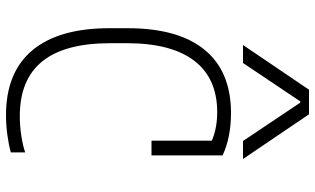

<svg xmlns="http://www.w3.org/2000/svg" viewBox="-225 -815 1050 640"><g transform="rotate(90 300.0 -495.0)"><path d="M364 10Q221 10 147.5 -78Q74 -166 74 -335V-395Q74 -564 146 -652Q218 -740 357 -740Q397 -740 432.5 -733Q468 -726 498 -712V-475H449V-708L469 -666Q421 -694 354 -694Q241 -694 182.5 -617.5Q124 -541 124 -393V-337Q124 -186 184.5 -111Q245 -36 367 -36Q400 -36 432.5 -41Q465 -46 488 -54V-6Q463 1 429.5 5.5Q396 10 364 10ZM130 -780 279 -1000H361L510 -780H450L322 -971H318L190 -780Z"/></g></svg>

Font: M PLUS Code Latin Expanded Light
Style: Regular
Weight: 300
Width: 7
Designer: Coji Morishita
Foundry: UNDERFOREST DESIGN
Version: Version 1.002; ttfautohint (v1.8.3)